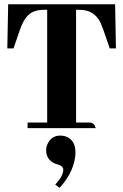

<svg xmlns="http://www.w3.org/2000/svg" viewBox="-20 -606 583 908"><path d="M432.6 0Q426.8 -24.4 406.2 -26.4H339.8V-559.6H356.4Q426.8 -559.6 456.1 -497.1Q461.9 -483.4 468.8 -464.8L499 -377H528.3L524.4 -585.9H18.6L14.6 -377H43.9L74.2 -464.8Q95.7 -527.3 129.9 -546.9Q153.3 -559.6 186.5 -559.6H203.1V-26.4H110.4V0ZM336.9 116.2Q336.9 55.7 291 39.1Q278.3 35.2 264.6 35.2Q224.6 35.2 206.1 72.3Q198.2 87.9 198.2 104.5Q198.2 147.5 238.3 167Q246.1 169.9 253.9 171.9Q278.3 178.7 279.3 196.3Q279.3 225.6 243.2 264.6Q242.2 265.6 241.2 266.6L261.7 282.2Q323.2 215.8 335 139.6Q336.9 127 336.9 116.2Z"/></svg>

Font: Abhaya Libre ExtraBold
Style: Regular
Weight: 800
Designer: Pushpananda Ekanayake, Sol Matas, Pathum Egodawatta
Foundry: Mooniak
Version: Version 1.050 ; ttfautohint (v1.6)